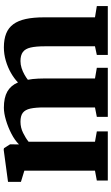

<svg xmlns="http://www.w3.org/2000/svg" viewBox="198 -802 604 1041"><g transform="rotate(-90 500.5 -282.0)"><path d="M41.5 0V-59.5L95 -69.5V-452.5L34.5 -471V-541L208.5 -564.5L217 -563L238 -530L237.5 -481.5Q259.5 -504 295.2 -522.5Q331 -541 369 -552.2Q407 -563.5 436.5 -563.5Q491 -563.5 524 -544.8Q557 -526 573.5 -487Q595 -508 625.2 -525.2Q655.5 -542.5 691.2 -553Q727 -563.5 763.5 -563.5Q807.5 -563.5 838.8 -551Q870 -538.5 889.2 -512.2Q908.5 -486 917.5 -444.8Q926.5 -403.5 926.5 -346V-69.5L987.5 -59.5V0H722.5V-59.5L769.5 -69.5V-342Q769.5 -389.5 762.8 -418.5Q756 -447.5 738.5 -460.5Q721 -473.5 689.5 -473.5Q670.5 -473.5 651.8 -467.5Q633 -461.5 616.5 -452.2Q600 -443 588 -433.5Q590.5 -421.5 592 -407.2Q593.5 -393 594.2 -378Q595 -363 595 -346.5V-69.5L653 -59.5V0H387V-59.5L438 -69.5V-345Q438 -391.5 431.8 -419.8Q425.5 -448 409 -460.8Q392.5 -473.5 360.5 -473.5Q328.5 -473.5 299.8 -459.2Q271 -445 252 -429.5V-69.5L308 -59.5V0Z"/></g></svg>

Font: Merriweather 28pt ExtraBold
Style: Regular
Weight: 800
Version: Version 2.100